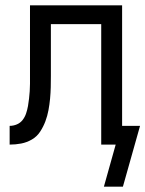

<svg xmlns="http://www.w3.org/2000/svg" viewBox="-20 -540 543 717"><path d="M368 157 412 0H358V-450H170V-257Q170 -236 169.5 -214.5Q169 -193 167 -171.5Q165 -150 161 -128.5Q157 -107 149.5 -87Q142 -67 130 -48.5Q118 -30 99 -19Q80 -8 59 -4Q38 0 16 0V-70Q30 -70 43 -75.5Q56 -81 64.5 -92Q73 -103 77.5 -116.5Q82 -130 84.5 -144Q87 -158 88.5 -172Q90 -186 91 -199.5Q92 -213 92 -227Q92 -241 92 -255V-520H436V-70H503L439 157Z"/></svg>

Font: Iosevka
Style: Regular
Weight: 400
Monospace: yes
Designer: Belleve Invis
Foundry: Belleve Invis
Version: Version 33.2.3; ttfautohint (v1.8.4)